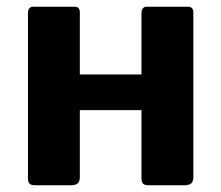

<svg xmlns="http://www.w3.org/2000/svg" viewBox="-20 -550 657 570"><path d="M217 -513V-24Q217 -11 210.5 -5.5Q204 0 190 0H85Q72 0 67.5 -5Q63 -10 63 -21V-511Q63 -530 79 -530H202Q217 -530 217 -513ZM554 -513V-24Q554 -11 547.5 -5.5Q541 0 527 0H421Q409 0 404.5 -5Q400 -10 400 -21V-511Q400 -530 416 -530H538Q554 -530 554 -513ZM106 -223Q87 -223 87 -240V-314Q87 -329 104 -329H476Q493 -329 493 -314V-240Q493 -223 473 -223Z"/></svg>

Font: Libre Franklin
Style: Bold
Weight: 700
Designer: Pablo Impallari, Rodrigo Fuenzalida, Nhung Nguyen
Foundry: Impallari Type
Version: Version 3.000